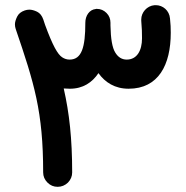

<svg xmlns="http://www.w3.org/2000/svg" viewBox="-20 -659 711 734"><path d="M200.2 55.2C215.3 55.2 228.5 49.8 239.7 39.1C250.5 27.8 255.9 15.1 255.9 0C255.9 -128.4 245.1 -226.6 223.6 -320.8C231 -320.3 238.8 -319.8 247.1 -319.8C297.4 -319.8 332.5 -343.8 356.4 -379.4C381.8 -343.8 419.4 -319.8 471.7 -319.8C585.9 -319.8 632.8 -411.1 632.8 -533.7C632.8 -553.2 632.3 -564.9 629.9 -588.4C627.4 -619.1 602.1 -639.2 576.2 -639.2H570.8C541 -636.7 520 -610.8 520 -585V-579.6C522.5 -549.8 522.9 -534.7 522.9 -512.7C522.9 -465.3 503.4 -431.2 464.4 -431.2C445.8 -431.2 431.2 -440.4 420.4 -458.5C409.2 -476.6 403.3 -510.7 402.3 -561.5V-572.3C402.3 -586.4 397.5 -599.1 387.2 -609.4C377 -619.6 364.7 -625 351.1 -625H347.7C347.2 -625 346.7 -625 346.2 -624.5H345.7C321.8 -622.1 306.2 -599.1 306.2 -572.3V-571.8C306.2 -478.5 292.5 -431.2 246.1 -431.2C235.8 -431.2 226.6 -434.1 217.8 -439.9C200.2 -451.2 181.2 -485.4 152.3 -564C150.4 -570.3 147.9 -577.1 145.5 -584.5C140.6 -598.6 132.8 -608.9 121.6 -614.3C110.4 -619.6 100.6 -622.1 92.3 -622.1C86.4 -622.1 80.6 -621.1 74.7 -619.1C60.5 -614.3 50.8 -606.4 45.4 -595.2C40 -584 37.1 -574.2 37.1 -565.9C37.1 -560.1 38.1 -554.2 40 -548.3C110.8 -340.8 145 -232.4 145 0C145 15.1 150.4 27.8 161.6 39.1C172.4 49.8 185.1 55.2 200.2 55.2Z"/></svg>

Font: Mikhak SemiBold
Style: Regular
Weight: 600
Designer: Amin Abedi
Version: Version 3.2